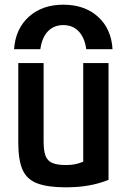

<svg xmlns="http://www.w3.org/2000/svg" viewBox="-20 -789 540 819"><path d="M250 -769Q341 -769 398 -717.5Q455 -666 460 -579H348Q341 -629 315.5 -655.5Q290 -682 250 -682Q210 -682 184.5 -655.5Q159 -629 152 -579H40Q46 -666 103 -717.5Q160 -769 250 -769ZM260 10Q183 10 138.5 -7Q94 -24 76 -65.5Q58 -107 58 -180V-520H166V-186Q166 -147 174 -125Q182 -103 203 -94Q224 -85 261 -85Q282 -85 298 -88Q314 -91 332 -98Q350 -105 375 -118L335 -50V-520H443V-22Q404 -6 359.5 2Q315 10 260 10Z"/></svg>

Font: M PLUS Code Latin Medium
Style: Regular
Weight: 500
Designer: Coji Morishita
Foundry: UNDERFOREST DESIGN
Version: Version 1.002; ttfautohint (v1.8.3)